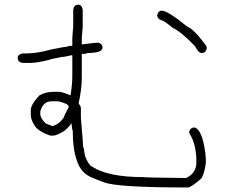

<svg xmlns="http://www.w3.org/2000/svg" viewBox="-20 -663 1040 831"><path d="M318.4 -642.6Q334 -642.6 337.9 -621.1V-546.9Q334 -502.9 334 -500V-470.7Q393.1 -478.5 406.2 -478.5Q423.8 -472.2 423.8 -457Q423.8 -433.6 357.4 -433.6Q357.4 -429.7 334 -429.7V-324.2Q334 -279.3 320.3 -214.8Q330.1 -203.6 330.1 -195.3V-152.3Q339.8 -40.5 339.8 -27.3Q342.3 -27.3 347.7 11.7Q363.3 51.3 378.9 58.6Q449.2 103.5 599.6 103.5Q599.6 105.5 785.2 107.4Q830.1 86.9 830.1 39.1Q830.1 -38.6 800.8 -84Q798.8 -87.4 798.8 -93.8Q805.2 -111.3 820.3 -111.3Q855 -106 869.1 2Q871.1 23.4 871.1 41Q867.2 76.2 853.5 107.4Q812 144.5 794.9 148.4Q478.5 148.4 427.7 125Q408.2 119.1 369.1 101.6Q327.6 80.6 312.5 31.2Q294.9 -17.1 294.9 -97.7Q292.5 -97.7 289.1 -128.9H287.1Q287.1 -121.6 257.8 -95.7Q224.6 -76.2 210.9 -76.2H197.3Q143.6 -94.7 128.9 -121.1Q113.3 -145.5 113.3 -166V-187.5Q114.7 -212.4 150.4 -250Q177.2 -265.6 210.9 -265.6H234.4Q250.5 -265.6 285.2 -250Q293 -296.9 293 -335.9V-423.8H289.1Q255.4 -416 246.1 -416Q199.7 -407.7 193.4 -404.3Q141.1 -390.6 109.4 -390.6H78.1Q56.6 -394 56.6 -412.1Q56.6 -427.7 78.1 -431.6H91.8Q139.2 -431.6 203.1 -449.2Q260.3 -460.9 271.5 -460.9Q271.5 -464.4 291 -464.8H293V-498Q296.9 -545.4 296.9 -550.8V-621.1Q300.3 -642.6 318.4 -642.6ZM679.7 -617.2Q705.1 -617.2 789.1 -548.8Q818.8 -537.6 871.1 -466.8Q875 -460.4 875 -455.1Q871.6 -433.6 853.5 -433.6Q838.4 -433.6 824.2 -462.9Q765.1 -524.9 726.6 -543Q691.9 -573.2 671.9 -578.1Q660.2 -586.9 660.2 -597.7Q666 -617.2 679.7 -617.2ZM154.3 -179.7V-169.9Q154.3 -151.9 177.7 -128.9L207 -117.2Q236.3 -125 255.9 -154.3Q255.9 -158.7 277.3 -199.2V-201.2Q277.3 -213.9 232.4 -224.6H203.1Q165.5 -224.6 154.3 -179.7Z"/></svg>

Font: CEF Fonts CJK
Style: Regular
Weight: 400
Designer: PartyBoss (派对大魔王)
Version: Release 2.25